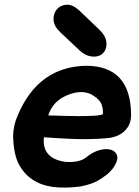

<svg xmlns="http://www.w3.org/2000/svg" viewBox="-20 -816 603 835"><path d="M330 -5Q378 -15 401.5 -28Q425 -41 449 -60Q473 -83 480 -98Q495 -124 488.5 -141.5Q482 -159 461.5 -165Q441 -171 412 -163Q383 -155 354 -131Q325 -108 264 -112Q161 -127 171 -219Q313 -209 365 -211Q417 -212 443 -215Q499 -219 528 -253Q552 -280 550 -323Q546 -529 355 -530Q146 -526 57 -314Q39 -274 37 -227Q39 -146 61 -103.5Q83 -61 120 -36Q156 -11 207 -3.5Q258 4 330 -5ZM190 -314Q209 -375 270 -401Q333 -428 378 -405Q415 -384 422.5 -359.5Q430 -335 427 -319Q416 -314 386.5 -312.5Q357 -311 322.5 -311Q288 -311 263 -312Q225 -313 190 -314ZM382 -570Q414 -568 430 -587Q446 -606 442.5 -633.5Q439 -661 413 -686L324 -771Q296 -797 269.5 -795.5Q243 -794 227 -775Q211 -756 213 -728.5Q215 -701 243 -675L329 -594Q354 -572 382 -570Z"/></svg>

Font: Balsamiq Sans
Style: Bold Italic
Weight: 700
Italic angle: -12°
Designer: Michael Angeles
Foundry: Balsamiq SRL
Version: Version 1.020; ttfautohint (v1.8.4.7-5d5b);gftools[0.9.26]